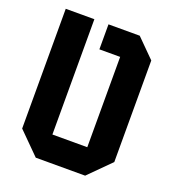

<svg xmlns="http://www.w3.org/2000/svg" viewBox="-129 -798 803 895"><g transform="rotate(20 272.5 -350.0)"><path d="M150 0 44 -106V-700H186V-128H359V-576H256V-700H411L501 -610V-106L395 0Z"/></g></svg>

Font: Tektur SemiCondensed SemiBold
Style: Regular
Weight: 600
Width: 4
Designer: Adam Jagosz
Foundry: Adam Jagosz
Version: Version 1.005;gftools[0.9.30]